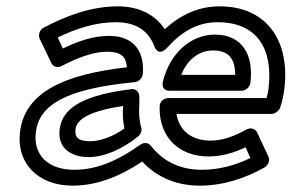

<svg xmlns="http://www.w3.org/2000/svg" viewBox="-20 -548 921 605"><path d="M168 -141C160 -79 207 -53 259 -53C310 -53 367 -79 415 -118C424 -125 428 -138 425 -147C419 -165 417 -193 419 -220V-221V-244C419 -257 409 -269 394 -267C257 -250 177 -215 168 -141ZM218 -141C221 -165 246 -196 368 -214C366 -192 367 -167 372 -143C337 -118 295 -103 265 -103C226 -103 215 -115 218 -141ZM178 -395 162 -430C220 -458 281 -478 345 -478C410 -478 448 -450 466 -403C466 -403 477 -365 508 -399C555 -451 605 -478 666 -478C788 -478 842 -396 826 -268C825 -258 822 -247 820 -239H511C500 -239 483 -232 483 -211C481 -113 547 -55 637 -55C680 -55 718 -67 754 -84L769 -50C721 -27 670 -13 616 -13C539 -13 489 -46 455 -89C447 -99 433 -100 422 -92C343 -36 278 -13 214 -13C130 -13 84 -61 93 -132C103 -214 181 -268 404 -289C418 -290 429 -303 430 -315C435 -374 412 -435 323 -435C273 -435 223 -417 178 -395ZM142 -349C147 -338 161 -333 174 -340C223 -365 272 -385 317 -385C366 -385 377 -366 380 -336C177 -313 58 -255 43 -132C31 -31 103 37 208 37C279 37 350 13 428 -39C468 4 527 37 610 37C684 37 754 13 813 -20C824 -26 832 -42 826 -54L790 -131C785 -142 770 -147 757 -140C716 -118 683 -105 643 -105C585 -105 545 -135 536 -189H835C844 -189 857 -196 862 -207C868 -223 873 -244 876 -268C894 -414 825 -528 672 -528C606 -528 550 -502 499 -456C470 -501 419 -528 351 -528C265 -528 184 -496 118 -461C104 -454 100 -437 105 -426ZM514 -262H741C756 -262 768 -276 769 -287C780 -374 744 -439 657 -439C581 -439 515 -380 493 -290C491 -280 492 -262 514 -262ZM551 -312C572 -364 610 -389 651 -389C699 -389 721 -365 721 -312Z"/></svg>

Font: Falling Sky
Style: ExtOuObl
Weight: 400
Designer: Paul D. Hunt
Foundry: Adobe Systems Incorporated
Version: Version 1.02